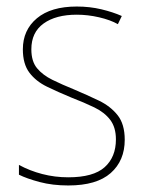

<svg xmlns="http://www.w3.org/2000/svg" viewBox="-20 -558 444 588"><path d="M362 -130Q362 -66 319 -28Q276 10 189 10Q141 10 101.5 -0.5Q62 -11 38 -23V-53Q71 -35 109.5 -25Q148 -15 189 -15Q266 -15 300.5 -46Q335 -77 335 -131Q335 -168 317.5 -191Q300 -214 269 -229Q238 -244 199 -259Q158 -276 124 -292.5Q90 -309 70 -335.5Q50 -362 50 -407Q50 -466 93 -502Q136 -538 215 -538Q255 -538 290.5 -529.5Q326 -521 353 -509L341 -484Q318 -497 283.5 -505Q249 -513 215 -513Q151 -513 113.5 -486Q76 -459 76 -407Q76 -370 93.5 -349Q111 -328 140.5 -313.5Q170 -299 207 -284Q247 -267 282.5 -250Q318 -233 340 -205.5Q362 -178 362 -130Z"/></svg>

Font: Noto Sans SemiCondensed Thin
Style: Regular
Weight: 100
Width: 4
Designer: Monotype Design Team
Foundry: Monotype Imaging Inc.
Version: Version 2.013; ttfautohint (v1.8.4.7-5d5b)